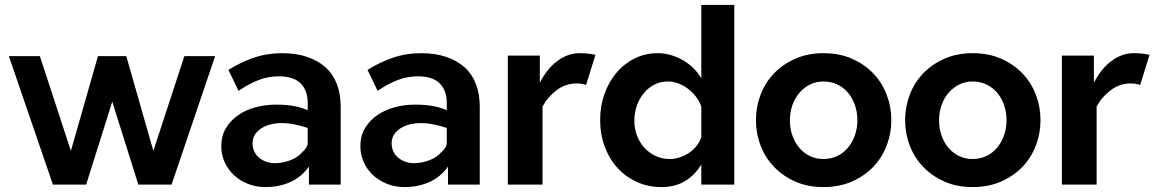

<svg xmlns="http://www.w3.org/2000/svg" viewBox="-20 -750 4690 780"><path d="M142 -522 268 -137 378 -522H493L603 -137L729 -522H854L677 0H542L436 -337L330 0H195L16 -522Z M1235 0V-73Q1204 -30 1158.5 -10Q1113 10 1058 10Q1020 10 987.5 -3Q955 -16 931 -38Q907 -60 893 -90.5Q879 -121 879 -156Q879 -197 897 -228Q915 -259 946 -281Q977 -303 1017.5 -314Q1058 -325 1102 -325Q1145 -325 1177.5 -318.5Q1210 -312 1230 -302V-333Q1230 -358 1222.5 -378Q1215 -398 1200.5 -412Q1186 -426 1164 -433Q1142 -440 1114 -440Q1070 -440 1031 -425Q992 -410 949 -381L908 -466Q957 -497 1011 -515.5Q1065 -534 1126 -534Q1183 -534 1227.5 -519Q1272 -504 1302.5 -476.5Q1333 -449 1348.5 -408.5Q1364 -368 1364 -317V0ZM1208 -132Q1218 -140 1224 -150Q1230 -160 1230 -169V-230Q1205 -239 1177 -244.5Q1149 -250 1124 -250Q1102 -250 1081 -245Q1060 -240 1043 -229.5Q1026 -219 1016 -203.5Q1006 -188 1006 -167Q1006 -150 1013 -135Q1020 -120 1032.5 -109.5Q1045 -99 1061.5 -93Q1078 -87 1097 -87Q1112 -87 1127.5 -90Q1143 -93 1158 -98.5Q1173 -104 1186 -112.5Q1199 -121 1208 -132Z M1800 0V-73Q1769 -30 1723.5 -10Q1678 10 1623 10Q1585 10 1552.5 -3Q1520 -16 1496 -38Q1472 -60 1458 -90.5Q1444 -121 1444 -156Q1444 -197 1462 -228Q1480 -259 1511 -281Q1542 -303 1582.5 -314Q1623 -325 1667 -325Q1710 -325 1742.5 -318.5Q1775 -312 1795 -302V-333Q1795 -358 1787.5 -378Q1780 -398 1765.5 -412Q1751 -426 1729 -433Q1707 -440 1679 -440Q1635 -440 1596 -425Q1557 -410 1514 -381L1473 -466Q1522 -497 1576 -515.5Q1630 -534 1691 -534Q1748 -534 1792.5 -519Q1837 -504 1867.5 -476.5Q1898 -449 1913.5 -408.5Q1929 -368 1929 -317V0ZM1773 -132Q1783 -140 1789 -150Q1795 -160 1795 -169V-230Q1770 -239 1742 -244.5Q1714 -250 1689 -250Q1667 -250 1646 -245Q1625 -240 1608 -229.5Q1591 -219 1581 -203.5Q1571 -188 1571 -167Q1571 -150 1578 -135Q1585 -120 1597.5 -109.5Q1610 -99 1626.5 -93Q1643 -87 1662 -87Q1677 -87 1692.5 -90Q1708 -93 1723 -98.5Q1738 -104 1751 -112.5Q1764 -121 1773 -132Z M2361 -405Q2342 -411 2322 -411Q2277 -411 2240.5 -383Q2204 -355 2184 -317V0H2043V-524H2173V-414Q2202 -471 2244.5 -502.5Q2287 -534 2335 -534Q2353 -534 2371 -532Q2389 -530 2399 -527Z M2829 0V-82Q2803 -38 2762.5 -14Q2722 10 2667 10Q2613 10 2567 -11Q2521 -32 2488 -68.5Q2455 -105 2436.5 -155Q2418 -205 2418 -262Q2418 -319 2435.5 -368Q2453 -417 2484 -454Q2515 -491 2558 -512.5Q2601 -534 2652 -534Q2680 -534 2706.5 -526Q2733 -518 2756 -504.5Q2779 -491 2797.5 -472.5Q2816 -454 2829 -432V-730H2963V0ZM2829 -317Q2821 -340 2806.5 -358.5Q2792 -377 2773.5 -390.5Q2755 -404 2734.5 -411.5Q2714 -419 2693 -419Q2663 -419 2638 -406Q2613 -393 2595 -371Q2577 -349 2567 -320Q2557 -291 2557 -260Q2557 -227 2568 -198.5Q2579 -170 2598.5 -149Q2618 -128 2644.5 -116Q2671 -104 2701 -104Q2721 -104 2741 -110.5Q2761 -117 2778.5 -128.5Q2796 -140 2809.5 -157Q2823 -174 2829 -193Z M3325 10Q3261 10 3210.5 -12.5Q3160 -35 3124.5 -72Q3089 -109 3070 -158.5Q3051 -208 3051 -262Q3051 -316 3070 -365.5Q3089 -415 3124.5 -452Q3160 -489 3211 -511.5Q3262 -534 3325 -534Q3390 -534 3441 -511.5Q3492 -489 3527.5 -452Q3563 -415 3582 -365.5Q3601 -316 3601 -262Q3601 -208 3582 -158.5Q3563 -109 3527.5 -72Q3492 -35 3441 -12.5Q3390 10 3325 10ZM3189 -261Q3189 -227 3199.5 -198Q3210 -169 3228.5 -148Q3247 -127 3271.5 -115.5Q3296 -104 3325 -104Q3355 -104 3380 -115.5Q3405 -127 3423.5 -148.5Q3442 -170 3452.5 -199Q3463 -228 3463 -262Q3463 -296 3452.5 -325Q3442 -354 3423.5 -375Q3405 -396 3380 -407.5Q3355 -419 3325 -419Q3296 -419 3271.5 -407Q3247 -395 3228.5 -374Q3210 -353 3199.5 -324Q3189 -295 3189 -261Z M3931 10Q3867 10 3816.5 -12.5Q3766 -35 3730.5 -72Q3695 -109 3676 -158.5Q3657 -208 3657 -262Q3657 -316 3676 -365.5Q3695 -415 3730.5 -452Q3766 -489 3817 -511.5Q3868 -534 3931 -534Q3996 -534 4047 -511.5Q4098 -489 4133.5 -452Q4169 -415 4188 -365.5Q4207 -316 4207 -262Q4207 -208 4188 -158.5Q4169 -109 4133.5 -72Q4098 -35 4047 -12.5Q3996 10 3931 10ZM3795 -261Q3795 -227 3805.5 -198Q3816 -169 3834.5 -148Q3853 -127 3877.5 -115.5Q3902 -104 3931 -104Q3961 -104 3986 -115.5Q4011 -127 4029.5 -148.5Q4048 -170 4058.5 -199Q4069 -228 4069 -262Q4069 -296 4058.5 -325Q4048 -354 4029.5 -375Q4011 -396 3986 -407.5Q3961 -419 3931 -419Q3902 -419 3877.5 -407Q3853 -395 3834.5 -374Q3816 -353 3805.5 -324Q3795 -295 3795 -261Z M4612 -405Q4593 -411 4573 -411Q4528 -411 4491.5 -383Q4455 -355 4435 -317V0H4294V-524H4424V-414Q4453 -471 4495.5 -502.5Q4538 -534 4586 -534Q4604 -534 4622 -532Q4640 -530 4650 -527Z"/></svg>

Font: Rising Sun
Style: Bold
Weight: 700
Designer: Matt McInerney, Pablo Impallari, Rodrigo Fuenzalida (Raleway font), Stephen Hutchings (Greek), Cristiano Sobral (main ch
Foundry: The Rising Sun Project Authors
Version: Version 4.327; ttfautohint (v1.8.4.7-5d5b-dirty)